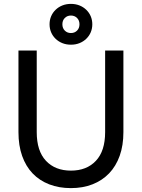

<svg xmlns="http://www.w3.org/2000/svg" viewBox="-20 -960 730 988"><path d="M345 8Q283 8 233 -11.5Q183 -31 148 -67.5Q113 -104 94 -157.5Q75 -211 75 -280V-700H169V-280Q169 -183 216.5 -132.5Q264 -82 345 -82Q426 -82 473.5 -132.5Q521 -183 521 -280V-700H615V-280Q615 -212 596 -158.5Q577 -105 541.5 -68Q506 -31 456 -11.5Q406 8 345 8ZM345 -730Q321 -730 301 -738Q281 -746 266 -760.5Q251 -775 243 -794Q235 -813 235 -835Q235 -857 243 -876Q251 -895 266 -909.5Q281 -924 301 -932Q321 -940 345 -940Q369 -940 389 -932Q409 -924 424 -909.5Q439 -895 447 -876Q455 -857 455 -835Q455 -813 447 -794Q439 -775 424 -760.5Q409 -746 389 -738Q369 -730 345 -730ZM345 -790Q364 -790 376.5 -802.5Q389 -815 389 -835Q389 -855 376.5 -867.5Q364 -880 345 -880Q326 -880 313.5 -867.5Q301 -855 301 -835Q301 -815 313.5 -802.5Q326 -790 345 -790Z"/></svg>

Font: Retni Sans Medium
Style: Regular
Weight: 500
Designer: Vitaly Kuzmin
Foundry: ParaType Ltd.
Version: Version 1.00;March 2, 2019;FontCreator 11.5.0.2425 64-bit; t